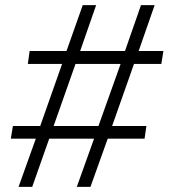

<svg xmlns="http://www.w3.org/2000/svg" viewBox="-20 -725 654 745"><path d="M52 0 119 -187H22L30 -236H136L221 -477H88L95 -527H238L301 -705H353L291 -527H465L527 -705H580L518 -527H614L606 -477H500L415 -236H548L541 -187H398L331 0H278L345 -187H171L105 0ZM188 -236H362L448 -477H273Z"/></svg>

Font: Nunito Sans 12pt ExtraLight 12pt Light
Style: Italic
Weight: 300
Italic angle: -9°
Version: Version 3.101;gftools[0.9.27]